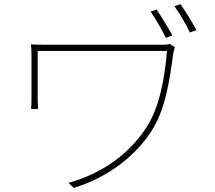

<svg xmlns="http://www.w3.org/2000/svg" viewBox="-20 -870 1040 927"><path d="M800 -658C792 -655 778 -654 769 -654H220C180 -654 151 -654 129 -656C131 -639 132 -625 132 -606V-390C132 -379 132 -362 130 -344H164C163 -362 162 -376 162 -390V-624H786C776 -495 750 -351 687 -255C602 -124 471 -32 311 13L336 37C497 -11 634 -115 713 -240C780 -345 799 -484 817 -616C818 -622 822 -637 825 -642ZM822 -840C846 -807 877 -756 897 -713L928 -725C906 -767 874 -818 851 -850ZM707 -814C730 -781 762 -727 781 -687L812 -699C791 -738 758 -792 736 -824Z"/></svg>

Font: Noto Sans CJK Thin
Style: Regular
Weight: 100
Designer: Ryoko NISHIZUKA (kana & ideographs); Paul D. Hunt (Latin, Greek & Cyrillic); Wenlong ZHANG (bopomofo); Sandoll Communica
Foundry: Adobe Systems Incorporated
Version: Version 1.000;PS 1;hotconv 1.0.78;makeotf.lib2.5.61930